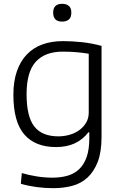

<svg xmlns="http://www.w3.org/2000/svg" viewBox="-20 -765 630 1004"><path d="M259 219Q214 219 170 213Q126 207 89 196L94 140Q132 151 172.5 157.5Q213 164 254 164Q297 164 332.5 154Q368 144 393.5 120Q419 96 433 56.5Q447 17 447 -42V-73H442Q413 -35 371 -15.5Q329 4 273 4Q164 4 107 -62Q50 -128 50 -269Q50 -340 68.5 -393Q87 -446 121 -481Q155 -516 202.5 -533Q250 -550 309 -550Q356 -550 408 -544.5Q460 -539 511 -525V-50Q511 30 491 81.5Q471 133 437 164Q403 195 357 207Q311 219 259 219ZM285 -52Q316 -52 345 -60.5Q374 -69 396 -85.5Q418 -102 431 -124.5Q444 -147 444 -176V-484Q415 -489 380.5 -492Q346 -495 308 -495Q216 -495 167.5 -442.5Q119 -390 119 -272Q119 -155 159.5 -103.5Q200 -52 285 -52ZM305 -652Q258 -652 258 -699Q258 -745 305 -745Q327 -745 340 -734Q353 -723 353 -699Q353 -674 340 -663Q327 -652 305 -652Z"/></svg>

Font: Plata Sans Light
Style: Regular
Weight: 300
Designer: Pablo Impallari, Andres Torresi, & Cristiano Sobral
Foundry: Pablo Impallari, Andres Torresi, & Cristiano Sobral
Version: Version 1.00;December 28, 2019;FontCreator 12.0.0.2547 64-bi